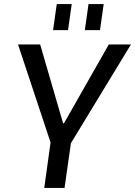

<svg xmlns="http://www.w3.org/2000/svg" viewBox="-20 -917 659 937"><path d="M68 -700H176L288 -315H292L511 -700H619L326 -218H228ZM233 -267H333L295 0H196ZM330 -897 312 -770H239L257 -897ZM486 -897 468 -770H394L412 -897Z"/></svg>

Font: Pathway Extreme 28pt Medium
Style: Italic
Weight: 500
Italic angle: -8°
Designer: Eduardo Rodriguez Tunni
Foundry: Eduardo Rodriguez Tunni
Version: Version 1.001;gftools[0.9.26]